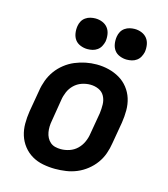

<svg xmlns="http://www.w3.org/2000/svg" viewBox="-113 -847 827 944"><g transform="rotate(15 300.0 -375.0)"><path d="M255 8Q224 8 193 2Q162 -4 136.5 -19Q111 -34 92.5 -57.5Q74 -81 65 -109.5Q56 -138 56 -169.5Q56 -201 61 -233L80 -343Q84 -370 94 -397Q104 -424 121 -447.5Q138 -471 161.5 -489.5Q185 -508 211.5 -519Q238 -530 265.5 -535.5Q293 -541 321 -541Q353 -541 383 -533.5Q413 -526 438.5 -511Q464 -496 482.5 -472.5Q501 -449 510 -420.5Q519 -392 519 -360.5Q519 -329 514 -297L495 -187Q491 -160 481.5 -133Q472 -106 455 -82.5Q438 -59 414.5 -40.5Q391 -22 364.5 -11Q338 0 310 4Q282 8 255 8ZM257 -93Q279 -93 301 -100.5Q323 -108 339.5 -124Q356 -140 365.5 -161Q375 -182 378 -203L397 -313Q400 -336 399.5 -358.5Q399 -381 389 -400Q379 -419 359 -428Q339 -437 316 -437Q294 -437 272.5 -429.5Q251 -422 234.5 -406Q218 -390 209 -369Q200 -348 197 -327L179 -217Q176 -202 175.5 -187Q175 -172 177.5 -157.5Q180 -143 186.5 -130.5Q193 -118 203.5 -109Q214 -100 228 -96.5Q242 -93 257 -93ZM456 -602Q438 -602 420.5 -609Q403 -616 393 -629.5Q383 -643 380 -661.5Q377 -680 380 -699Q382 -712 388.5 -724Q395 -736 406.5 -744Q418 -752 431 -755Q444 -758 456 -758Q475 -758 492 -751Q509 -744 519.5 -730.5Q530 -717 533 -698.5Q536 -680 533 -661Q530 -648 523.5 -636Q517 -624 506 -616Q495 -608 482 -605Q469 -602 456 -602ZM256 -602Q238 -602 220.5 -609Q203 -616 193 -629.5Q183 -643 180 -661.5Q177 -680 180 -699Q182 -712 188.5 -724Q195 -736 206.5 -744Q218 -752 231 -755Q244 -758 256 -758Q275 -758 292 -751Q309 -744 319.5 -730.5Q330 -717 333 -698.5Q336 -680 333 -661Q330 -648 323.5 -636Q317 -624 306 -616Q295 -608 282 -605Q269 -602 256 -602Z"/></g></svg>

Font: Iosevka Curly Slab Extended
Style: Bold Italic
Weight: 700
Width: 7
Italic angle: -9°
Monospace: yes
Designer: Belleve Invis
Foundry: Belleve Invis
Version: Version 11.0.0; ttfautohint (v1.8.3)